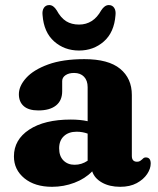

<svg xmlns="http://www.w3.org/2000/svg" viewBox="-20 -724 622 758"><path d="M35 -106.5Q35 -172.5 95.2 -212.2Q155.5 -252 259.5 -252Q297 -252 326 -245.5V-380Q326 -406 311.8 -421Q297.5 -436 272.5 -436Q251.5 -436 238.5 -427Q225.5 -418 225.5 -404V-363.5Q225.5 -327 201 -307.5Q176.5 -288 131.5 -288Q93 -288 73.8 -305Q54.5 -322 54.5 -352Q54.5 -384.5 83.5 -416.5Q112.5 -448.5 170 -469.5Q227.5 -490.5 313 -490.5Q408 -490.5 454.2 -452.5Q500.5 -414.5 500.5 -349V-108.5Q500.5 -85.5 521 -85.5Q529 -85.5 533.5 -88.8Q538 -92 542 -95.5Q544.5 -98.5 547.8 -100.5Q551 -102.5 555.5 -102.5Q575 -102.5 575 -78.5Q575 -58 560.8 -36.8Q546.5 -15.5 519.8 -1Q493 13.5 454.5 13.5Q412.5 13.5 382.8 -3.2Q353 -20 344 -47.5Q316 -18.5 273.8 -2.5Q231.5 13.5 185.5 13.5Q117.5 13.5 76.2 -20.2Q35 -54 35 -106.5ZM213.5 -138.5Q213.5 -107.5 230.5 -90.5Q247.5 -73.5 274.5 -73.5Q302.5 -73.5 326 -89.5V-196.5Q305.5 -204 282.5 -204Q251 -204 232.2 -186.5Q213.5 -169 213.5 -138.5ZM292 -627Q348.5 -627 379.5 -683Q393 -704 409.5 -704Q423.5 -704 430.8 -693Q438 -682 436 -664.5Q431 -596.5 390.2 -560.5Q349.5 -524.5 292 -524.5Q234.5 -524.5 193.8 -560.5Q153 -596.5 148 -664.5Q146 -682 153.2 -693Q160.5 -704 174.5 -704Q191 -704 204 -683Q220 -653.5 241.2 -640.2Q262.5 -627 292 -627Z"/></svg>

Font: Fraunces 9pt S050
Style: Bold
Weight: 700
Version: Version 1.000; ttfautohint (v1.8.3)